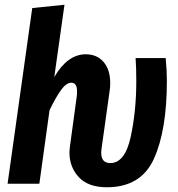

<svg xmlns="http://www.w3.org/2000/svg" viewBox="-20 -775 750 810"><path d="M273 -132Q273 -141 275 -157L304 -370Q305 -377 305 -390Q305 -426 281 -426Q260 -426 238 -396Q216 -366 189 -310L146 0H12L116 -741L252 -755L209 -450Q265 -546 342 -546Q389 -546 417 -513.5Q445 -481 445 -424Q445 -406 442 -388L409 -152Q407 -138 407 -131Q407 -87 445 -87Q507 -87 531 -196Q555 -305 555 -434Q555 -490 552 -530H679Q684 -477 684 -434Q684 -226 629.5 -105.5Q575 15 431 15Q352 15 312.5 -27.5Q273 -70 273 -132Z"/></svg>

Font: Fira Sans Extra Condensed SemiBold
Style: Italic
Weight: 600
Width: 3
Italic angle: -8°
Designer: Carrois Corporate & Edenspiekermann AG
Foundry: Carrois Corporate GbR & Edenspiekermann AG
Version: Version 4.203